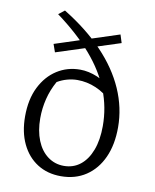

<svg xmlns="http://www.w3.org/2000/svg" viewBox="-84 -807 710 881"><g transform="rotate(10 270.5 -367.0)"><path d="M260 9Q197 9 150 -21Q103 -51 77 -105.5Q51 -160 51 -233Q51 -313 79.5 -370Q108 -427 156 -457.5Q204 -488 263 -488Q303 -488 344.5 -470.5Q386 -453 424 -416L421 -369Q388 -403 346 -421Q304 -439 259 -439Q236 -439 212 -432.5Q188 -426 166 -413Q143 -372 132 -327.5Q121 -283 121 -237Q121 -178 139 -133.5Q157 -89 190 -64.5Q223 -40 265 -40Q309 -40 341.5 -65.5Q374 -91 392 -138.5Q410 -186 410 -251Q410 -338 378.5 -418Q347 -498 282.5 -573Q218 -648 119 -721L147 -743Q256 -676 330 -598.5Q404 -521 442 -434.5Q480 -348 480 -257Q480 -176 453 -116.5Q426 -57 376.5 -24Q327 9 260 9ZM135 -546 122 -583 417 -679 429 -641Z"/></g></svg>

Font: Piazzolla Thin Light
Style: Regular
Weight: 300
Version: Version 2.005